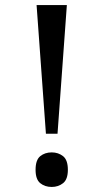

<svg xmlns="http://www.w3.org/2000/svg" viewBox="-20 -734 394 761"><path d="M162 -204 125 -714H245L208 -204ZM185 7Q158 7 139.5 -8Q121 -23 121 -61Q121 -100 139.5 -115Q158 -130 185 -130Q211 -130 230 -115Q249 -100 249 -61Q249 -23 230 -8Q211 7 185 7Z"/></svg>

Font: Noto Serif Khojki Medium
Style: Regular
Weight: 500
Version: Version 2.003